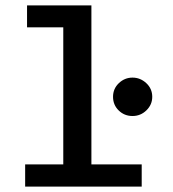

<svg xmlns="http://www.w3.org/2000/svg" viewBox="-20 -690 640 710"><path d="M73 0V-82H214V-589H80V-670H318V-82H504V0ZM470 -261Q440 -261 419 -281.5Q398 -302 398 -332Q398 -362 419.5 -382.5Q441 -403 470 -403Q499 -403 521 -382.5Q543 -362 543 -332Q543 -303 521.5 -282Q500 -261 470 -261Z"/></svg>

Font: Inconsolata Expanded SemiBold
Style: Regular
Weight: 600
Width: 7
Monospace: yes
Designer: Raph Levien, Cyreal, Brenton Simpson
Foundry: Raph Levien, Cyreal, Google
Version: Version 3.001; ttfautohint (v1.8.2.53-6de2)